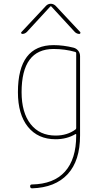

<svg xmlns="http://www.w3.org/2000/svg" viewBox="-20 -770 540 1020"><path d="M98.6 -589.8Q94.7 -589.8 92.8 -593.3Q90.8 -596.7 93.8 -599.6L224.6 -739.3Q235.4 -750 249.5 -750Q263.7 -750 275.4 -739.3L406.2 -599.6Q408.2 -596.7 406.7 -593.3Q405.3 -589.8 401.4 -589.8Q388.7 -589.8 377.9 -599.6L252 -736.3H250H248L122.1 -599.6Q111.3 -589.8 98.6 -589.8ZM264.6 -509.8Q94.7 -509.8 94.7 -280.3Q94.7 -171.9 142.6 -110.8Q190.4 -49.8 275.4 -49.8Q336.9 -49.8 380.9 -82Q384.8 -85 384.8 -89.8V-488.3Q384.8 -492.2 379.9 -494.1Q325.2 -509.8 264.6 -509.8ZM275.4 -30.3Q181.6 -30.3 128.4 -96.2Q75.2 -162.1 75.2 -280.3Q75.2 -530.3 264.6 -530.3Q316.4 -530.3 371.1 -516.6Q385.7 -512.7 395.5 -500.5Q405.3 -488.3 405.3 -471.7V-49.8Q405.3 84 339.4 155.3Q273.4 226.6 150.4 230.5Q140.6 230.5 140.1 220.2Q139.6 210 149.4 210Q265.6 208 325.2 141.6Q384.8 75.2 384.8 -49.8V-55.7Q384.8 -59.6 380.9 -57.6Q335 -30.3 275.4 -30.3Z"/></svg>

Font: Rounded-X Mgen+ 1mn thin
Style: Regular
Weight: 100
Designer: [Source Han Sans]
Ryoko NISHIZUKA  (kana & ideographs); Paul D. Hunt (Latin, Greek & Cyrillic); Wenlong ZHANG  (bopomofo
Version: Version 1.059.20150602